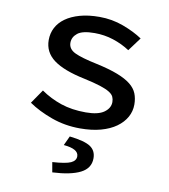

<svg xmlns="http://www.w3.org/2000/svg" viewBox="-82 -571 764 870"><g transform="rotate(10 300.0 -135.5)"><path d="M306 12Q236 12 174 -10.5Q112 -33 67 -64L111 -128Q154 -98 204.5 -81Q255 -64 319 -64Q376 -64 403 -83.5Q430 -103 430 -131Q430 -144 425 -155Q420 -166 404.5 -175.5Q389 -185 361 -194Q333 -203 287 -213Q190 -233 143.5 -267.5Q97 -302 97 -358Q97 -389 110.5 -415Q124 -441 150.5 -460Q177 -479 216 -490Q255 -501 306 -501Q364 -501 416.5 -481.5Q469 -462 506 -437L460 -375Q425 -398 383.5 -411.5Q342 -425 297 -425Q241 -425 218.5 -407Q196 -389 196 -363Q196 -334 227 -319Q258 -304 330 -289Q390 -276 428.5 -261Q467 -246 489.5 -228Q512 -210 521 -187.5Q530 -165 530 -137Q530 -106 515 -79Q500 -52 471.5 -31.5Q443 -11 401.5 0.5Q360 12 306 12ZM217 230 209 184Q271 180 293.5 169.5Q316 159 316 139Q316 105 247 99L267 56Q337 64 363.5 82Q390 100 390 135Q390 181 345.5 203.5Q301 226 217 230Z"/></g></svg>

Font: Source Code Pro Medium
Style: Regular
Weight: 500
Monospace: yes
Designer: Paul D. Hunt, Teo Tuominen
Foundry: Adobe Systems Incorporated
Version: Version 2.030;PS 1.000;hotconv 16.6.51;makeotf.lib2.5.65220